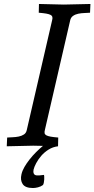

<svg xmlns="http://www.w3.org/2000/svg" viewBox="-20 -733 475 966"><path d="M196 198Q185 206 171 209.5Q157 213 146 213Q107 213 94 193Q81 173 88 144Q92 126 103 107Q114 88 129 69Q144 50 161.5 32.5Q179 15 196 1L147 0Q146 0 14 3L16 -41Q28 -42 43.5 -42.5Q59 -43 74 -46Q89 -49 100.5 -56.5Q112 -64 115 -80L242 -630Q245 -640 243.5 -647Q242 -654 234.5 -658Q227 -662 213 -664.5Q199 -667 175 -669L176 -713L301 -710Q301 -710 435 -713L433 -669Q421 -668 405 -667.5Q389 -667 374 -664Q359 -661 347.5 -653Q336 -645 333 -630L206 -80Q203 -69 204.5 -62.5Q206 -56 213.5 -52Q221 -48 235 -45.5Q249 -43 273 -41L272 3Q246 6 224.5 19.5Q203 33 187.5 51Q172 69 162 88Q152 107 149 120Q145 141 156 147Q164 151 178 149.5Q192 148 201 147Q202 148 202.5 155Q203 162 202.5 170Q202 178 200.5 186Q199 194 196 198Z"/></svg>

Font: Lusitana
Style: Italic
Weight: 400
Italic angle: -12°
Designer: Ana Paula Megda
Foundry: Ana Paula Megda
Version: Version 1.000; ttfautohint (v1.1) -l 8 -r 50 -G 200 -x 14 -D